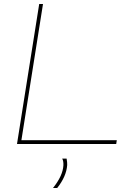

<svg xmlns="http://www.w3.org/2000/svg" viewBox="-20 -720 658 960"><path d="M65 0 176 -700H195L87 -19H564L561 0ZM291 73H313Q315 83 315.5 90.5Q316 98 316 105Q312 162 266 220H245Q294 159 297 107Q298 85 291 73Z"/></svg>

Font: Georama Extended Thin
Style: Italic
Weight: 100
Width: 7
Italic angle: -9°
Designer: Jean-Baptiste Levee
Foundry: Production Type
Version: Version 1.000